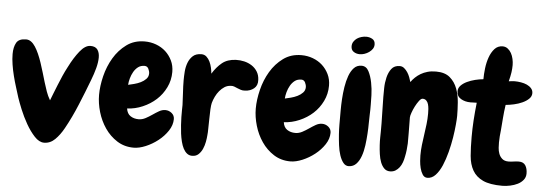

<svg xmlns="http://www.w3.org/2000/svg" viewBox="-50 -879 2994 1062"><g transform="rotate(5 1447.5 -348.5)"><path d="M450.2 -349.6Q424.8 -282.2 394.5 -209Q364.3 -135.7 329.1 -72.3Q307.6 -33.2 281.2 -7.3Q254.9 18.6 220.7 18.6Q193.4 18.6 167.5 -9.3Q141.6 -37.1 119.6 -75.7Q97.7 -114.3 81.5 -153.8Q65.4 -193.4 57.6 -216.8Q49.8 -243.2 40 -273.4Q30.3 -303.7 22.5 -335Q14.6 -366.2 9.8 -397Q4.9 -427.7 4.9 -455.1Q4.9 -493.2 18.6 -517.6Q32.2 -542 72.3 -542Q87.9 -542 100.6 -532.7Q113.3 -523.4 124 -506.8Q134.8 -490.2 144.5 -468.3Q154.3 -446.3 163.1 -419.9Q171.9 -394.5 179.7 -367.2Q187.5 -339.8 195.3 -314.5Q203.1 -289.1 211.4 -265.1Q219.7 -241.2 233.4 -217.8Q240.2 -235.4 249 -257.8Q257.8 -280.3 268.1 -305.7Q278.3 -331.1 290 -357.9Q301.8 -384.8 315.4 -410.2Q341.8 -462.9 371.6 -500Q401.4 -537.1 430.7 -537.1Q458 -537.1 469.7 -520.5Q481.4 -503.9 481.4 -477.5Q481.4 -451.2 472.7 -418Q463.9 -384.8 450.2 -349.6Z M924.8 -173.8Q924.8 -140.6 903.8 -108.9Q882.8 -77.1 851.1 -52.2Q819.3 -27.3 783.2 -12.2Q747.1 2.9 716.8 2.9Q665 2.9 624.5 -22.9Q584 -48.8 556.6 -88.9Q529.3 -128.9 515.1 -177.2Q501 -225.6 501 -271.5Q501 -320.3 514.6 -376Q528.3 -431.6 556.2 -478.5Q584 -525.4 626.5 -556.6Q668.9 -587.9 727.5 -587.9Q760.7 -587.9 791 -576.7Q821.3 -565.4 843.8 -544.9Q866.2 -524.4 879.9 -496.1Q893.6 -467.8 893.6 -432.6Q893.6 -386.7 874 -346.7Q854.5 -306.6 822.3 -277.3Q790 -248 748 -230Q706.1 -211.9 662.1 -210Q666 -181.6 685.1 -168.9Q704.1 -156.2 730.5 -156.2Q750 -156.2 768.6 -166Q787.1 -175.8 804.7 -188Q822.3 -200.2 839.4 -210Q856.4 -219.7 874 -219.7Q893.6 -219.7 909.2 -207Q924.8 -194.3 924.8 -173.8ZM766.6 -413.1Q766.6 -425.8 759.8 -439.5Q752.9 -453.1 738.3 -453.1Q716.8 -453.1 702.1 -441.9Q687.5 -430.7 677.7 -413.6Q668 -396.5 662.6 -377Q657.2 -357.4 656.2 -340.8Q669.9 -343.8 689 -348.6Q708 -353.5 725.1 -361.8Q742.2 -370.1 754.4 -382.8Q766.6 -395.5 766.6 -413.1Z M1302.7 -365.2Q1289.1 -364.3 1279.3 -367.7Q1269.5 -371.1 1259.8 -375Q1251 -378.9 1242.2 -382.3Q1233.4 -385.7 1222.7 -384.8Q1203.1 -383.8 1188 -374Q1172.9 -364.3 1160.6 -349.6Q1148.4 -335 1139.6 -316.9Q1130.9 -298.8 1126 -281.2Q1123 -269.5 1121.6 -245.6Q1120.1 -221.7 1120.1 -194.3Q1119.1 -166 1119.1 -140.6Q1119.1 -115.2 1117.2 -100.6Q1116.2 -85 1112.3 -64Q1108.4 -43 1100.1 -24.4Q1091.8 -5.9 1078.1 6.8Q1064.5 19.5 1043 19.5Q1026.4 19.5 1014.2 9.8Q1002 0 993.7 -16.1Q985.4 -32.2 980 -53.7Q974.6 -75.2 971.7 -97.7Q968.8 -121.1 967.3 -144.5Q965.8 -168 965.3 -189Q964.8 -210 965.3 -227.5Q965.8 -245.1 965.8 -255.9Q964.8 -290 962.4 -324.7Q960 -359.4 960 -393.6Q960 -415 961.9 -441.4Q963.9 -467.8 972.7 -490.7Q981.4 -513.7 998.5 -529.3Q1015.6 -544.9 1045.9 -544.9Q1062.5 -544.9 1074.2 -534.2Q1085.9 -523.4 1093.3 -507.8Q1100.6 -492.2 1104.5 -474.6Q1108.4 -457 1109.4 -442.4Q1132.8 -480.5 1162.1 -504.4Q1191.4 -528.3 1238.3 -530.3Q1261.7 -531.2 1284.7 -525.9Q1307.6 -520.5 1326.7 -508.3Q1345.7 -496.1 1357.9 -476.6Q1370.1 -457 1371.1 -430.7Q1373 -399.4 1352.5 -382.8Q1332 -366.2 1302.7 -365.2Z M1794.9 -173.8Q1794.9 -140.6 1773.9 -108.9Q1752.9 -77.1 1721.2 -52.2Q1689.5 -27.3 1653.3 -12.2Q1617.2 2.9 1586.9 2.9Q1535.2 2.9 1494.6 -22.9Q1454.1 -48.8 1426.8 -88.9Q1399.4 -128.9 1385.3 -177.2Q1371.1 -225.6 1371.1 -271.5Q1371.1 -320.3 1384.8 -376Q1398.4 -431.6 1426.3 -478.5Q1454.1 -525.4 1496.6 -556.6Q1539.1 -587.9 1597.7 -587.9Q1630.9 -587.9 1661.1 -576.7Q1691.4 -565.4 1713.9 -544.9Q1736.3 -524.4 1750 -496.1Q1763.7 -467.8 1763.7 -432.6Q1763.7 -386.7 1744.1 -346.7Q1724.6 -306.6 1692.4 -277.3Q1660.2 -248 1618.2 -230Q1576.2 -211.9 1532.2 -210Q1536.1 -181.6 1555.2 -168.9Q1574.2 -156.2 1600.6 -156.2Q1620.1 -156.2 1638.7 -166Q1657.2 -175.8 1674.8 -188Q1692.4 -200.2 1709.5 -210Q1726.6 -219.7 1744.1 -219.7Q1763.7 -219.7 1779.3 -207Q1794.9 -194.3 1794.9 -173.8ZM1636.7 -413.1Q1636.7 -425.8 1629.9 -439.5Q1623 -453.1 1608.4 -453.1Q1586.9 -453.1 1572.3 -441.9Q1557.6 -430.7 1547.9 -413.6Q1538.1 -396.5 1532.7 -377Q1527.3 -357.4 1526.4 -340.8Q1540 -343.8 1559.1 -348.6Q1578.1 -353.5 1595.2 -361.8Q1612.3 -370.1 1624.5 -382.8Q1636.7 -395.5 1636.7 -413.1Z M1995.1 -681.6Q1995.1 -668 1987.8 -657.2Q1980.5 -646.5 1968.8 -638.2Q1957 -629.9 1943.4 -625.5Q1929.7 -621.1 1918 -621.1Q1898.4 -621.1 1883.8 -630.9Q1869.1 -640.6 1869.1 -661.1Q1869.1 -675.8 1876.5 -687Q1883.8 -698.2 1894.5 -705.6Q1905.3 -712.9 1918.9 -716.8Q1932.6 -720.7 1945.3 -720.7Q1963.9 -720.7 1979.5 -711.9Q1995.1 -703.1 1995.1 -681.6ZM2002.9 -349.6Q2002.9 -335.9 2002.9 -320.8Q2002.9 -305.7 2002 -292Q2001 -275.4 2001 -247.6Q2001 -219.7 1999 -187.5Q1997.1 -155.3 1992.7 -122.1Q1988.3 -88.9 1978.5 -61.5Q1968.8 -34.2 1952.6 -17.1Q1936.5 0 1912.1 1Q1893.6 2 1880.9 -13.7Q1868.2 -29.3 1859.9 -54.2Q1851.6 -79.1 1847.7 -109.9Q1843.8 -140.6 1841.8 -169.4Q1839.8 -198.2 1839.8 -222.7Q1839.8 -247.1 1839.8 -258.8Q1839.8 -274.4 1839.8 -303.2Q1839.8 -332 1841.8 -365.2Q1843.8 -398.4 1849.1 -432.6Q1854.5 -466.8 1864.7 -495.1Q1875 -523.4 1891.6 -541Q1908.2 -558.6 1933.6 -558.6Q1960 -558.6 1973.6 -532.2Q1987.3 -505.9 1994.1 -470.7Q2001 -435.5 2002 -400.9Q2002.9 -366.2 2002.9 -349.6Z M2349.6 27.3Q2333 27.3 2323.2 12.2Q2313.5 -2.9 2308.6 -22.5Q2303.7 -42 2302.2 -62Q2300.8 -82 2300.8 -92.8Q2300.8 -122.1 2304.2 -151.4Q2307.6 -180.7 2312 -210Q2316.4 -239.3 2319.8 -268.6Q2323.2 -297.9 2323.2 -327.1Q2323.2 -338.9 2322.3 -352.5Q2321.3 -366.2 2317.9 -378.4Q2314.5 -390.6 2306.6 -398.4Q2298.8 -406.2 2286.1 -406.2Q2277.3 -406.2 2266.6 -392.1Q2255.9 -377.9 2246.6 -359.9Q2237.3 -341.8 2231 -323.7Q2224.6 -305.7 2224.6 -296.9Q2224.6 -275.4 2225.1 -253.4Q2225.6 -231.4 2225.6 -209V-152.3Q2224.6 -134.8 2222.7 -116.2Q2220.7 -97.7 2216.8 -80.1Q2213.9 -62.5 2208 -46.4Q2202.1 -30.3 2192.9 -18.1Q2183.6 -5.9 2170.9 2Q2158.2 9.8 2140.6 9.8Q2121.1 9.8 2108.4 -2.9Q2095.7 -15.6 2087.9 -35.6Q2080.1 -55.7 2076.7 -80.6Q2073.2 -105.5 2071.8 -129.4Q2070.3 -153.3 2070.8 -173.3Q2071.3 -193.4 2071.3 -205.1V-251Q2071.3 -288.1 2069.8 -324.2Q2068.4 -360.4 2068.4 -396.5Q2068.4 -416 2068.8 -446.3Q2069.3 -476.6 2076.2 -505.4Q2083 -534.2 2098.6 -554.7Q2114.3 -575.2 2144.5 -575.2Q2158.2 -575.2 2168.9 -566.4Q2179.7 -557.6 2188 -544.9Q2196.3 -532.2 2201.7 -517.6Q2207 -502.9 2210 -492.2Q2219.7 -505.9 2232.9 -518.6Q2246.1 -531.2 2262.7 -541Q2279.3 -550.8 2299.8 -556.6Q2320.3 -562.5 2346.7 -562.5Q2396.5 -562.5 2424.3 -538.6Q2452.1 -514.6 2465.3 -479Q2478.5 -443.4 2481.4 -402.3Q2484.4 -361.3 2484.4 -328.1Q2484.4 -311.5 2481.4 -278.8Q2478.5 -246.1 2472.2 -206.5Q2465.8 -167 2455.1 -125.5Q2444.3 -84 2429.7 -49.8Q2415 -15.6 2395 5.9Q2375 27.3 2349.6 27.3Z M2766.6 35.2Q2697.3 35.2 2658.7 17.1Q2620.1 -1 2601.1 -34.2Q2582 -67.4 2578.1 -114.3Q2574.2 -161.1 2574.2 -218.8Q2574.2 -264.6 2577.1 -311Q2580.1 -357.4 2585.9 -410.2Q2572.3 -410.2 2564.5 -409.7Q2556.6 -409.2 2551.8 -409.2Q2520.5 -409.2 2497.6 -422.9Q2474.6 -436.5 2474.6 -464.8Q2474.6 -482.4 2487.8 -496.1Q2501 -509.8 2521.5 -519.5Q2542 -529.3 2565.9 -535.2Q2589.8 -541 2611.3 -543Q2611.3 -570.3 2615.2 -603.5Q2619.1 -636.7 2629.4 -665.5Q2639.6 -694.3 2657.2 -713.9Q2674.8 -733.4 2702.1 -733.4Q2717.8 -733.4 2730 -724.1Q2742.2 -714.8 2750 -700.7Q2757.8 -686.5 2761.7 -668.9Q2765.6 -651.4 2765.6 -634.8Q2765.6 -615.2 2762.7 -594.7Q2759.8 -574.2 2752 -543.9Q2768.6 -545.9 2774.4 -546.4Q2780.3 -546.9 2785.2 -546.9Q2801.8 -546.9 2819.8 -543.9Q2837.9 -541 2853 -534.2Q2868.2 -527.3 2877.9 -516.1Q2887.7 -504.9 2887.7 -489.3Q2887.7 -471.7 2873.5 -458Q2859.4 -444.3 2837.9 -434.6Q2816.4 -424.8 2792 -419.4Q2767.6 -414.1 2746.1 -412.1Q2740.2 -372.1 2737.8 -338.4Q2735.4 -304.7 2732.4 -270.5Q2730.5 -253.9 2729 -236.8Q2727.5 -219.7 2727.5 -202.1Q2727.5 -189.5 2728.5 -172.4Q2729.5 -155.3 2735.4 -139.6Q2741.2 -124 2753.9 -112.8Q2766.6 -101.6 2789.1 -101.6Q2802.7 -101.6 2817.4 -104Q2832 -106.4 2846.7 -106.4Q2872.1 -106.4 2883.3 -88.9Q2894.5 -71.3 2894.5 -43.9Q2894.5 -23.4 2882.3 -8.3Q2870.1 6.8 2851.6 16.1Q2833 25.4 2810.1 30.3Q2787.1 35.2 2766.6 35.2Z"/></g></svg>

Font: Chewy
Style: Regular
Weight: 400
Designer: Squid
Foundry: Font Diner, Inc DBA Sideshow
Version: Version 1.000